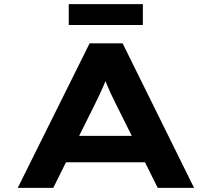

<svg xmlns="http://www.w3.org/2000/svg" viewBox="-20 -910 1026 930"><path d="M66 0 414 -700H574L920 0H744L537 -415Q526 -437 517 -456.5Q508 -476 500 -494.5Q492 -513 485.5 -531.5Q479 -550 472 -570L511 -571Q504 -550 496.5 -530.5Q489 -511 480.5 -492Q472 -473 463 -453.5Q454 -434 444 -414L238 0ZM227 -124 283 -252H702L725 -124ZM313 -789V-890H672V-789Z"/></svg>

Font: Lexend Zetta
Style: Bold
Weight: 700
Designer: Bonnie Shaver-Troup, Thomas Jockin
Foundry: Lexend
Version: Version 1.007